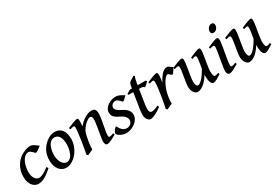

<svg xmlns="http://www.w3.org/2000/svg" viewBox="50 -1551 3565 2470"><g transform="rotate(-30 1832.5 -316.5)"><path d="M412.1 -399.4Q401.9 -391.1 389.4 -381.3Q377 -371.6 365 -363.3Q353 -355 342.3 -349.4Q331.5 -343.8 324.7 -343.8Q318.8 -343.8 310.8 -352.5Q302.7 -361.3 292.5 -371.8Q282.2 -382.3 269.8 -391.1Q257.3 -399.9 242.2 -399.9Q221.2 -399.9 203.9 -389.9Q186.5 -379.9 172.4 -363Q158.2 -346.2 147.5 -324Q136.7 -301.8 129.4 -277.3Q122.1 -252.9 118.4 -227.8Q114.7 -202.6 114.7 -179.7Q114.7 -147.9 121.3 -122.8Q127.9 -97.7 139.4 -80.1Q150.9 -62.5 167 -53Q183.1 -43.5 202.1 -43.5Q212.4 -43.5 226.6 -47.1Q240.7 -50.8 259 -59.3Q277.3 -67.9 299.3 -82Q321.3 -96.2 347.7 -117.7Q351.6 -112.3 357.4 -104.5Q363.3 -96.7 365.7 -92.8Q327.6 -58.1 296.9 -36.1Q266.1 -14.2 240.7 -1.7Q215.3 10.7 194.3 15.4Q173.3 20 154.3 20Q136.2 20 114.5 11.7Q92.8 3.4 73.7 -17.1Q54.7 -37.6 41.7 -71.8Q28.8 -106 28.8 -157.2Q28.8 -189.9 35.6 -224.4Q42.5 -258.8 57.9 -291.7Q73.2 -324.7 97.9 -354.7Q122.6 -384.8 158.7 -408.7Q172.4 -417.5 189.5 -426.3Q206.5 -435.1 225.1 -441.9Q243.7 -448.7 262.5 -452.9Q281.2 -457 298.3 -457Q319.8 -457 336.7 -449.2Q353.5 -441.4 367.2 -431.4Q380.9 -421.4 391.8 -411.9Q402.8 -402.3 412.1 -399.4Z M722.2 -242.2Q722.2 -316.9 696.3 -356.7Q670.4 -396.5 626.5 -396.5Q604.5 -396.5 587.2 -387.5Q569.8 -378.4 556.9 -363.5Q543.9 -348.6 534.9 -328.6Q525.9 -308.6 520 -286.6Q514.2 -264.6 511.7 -241.7Q509.3 -218.8 509.3 -198.2Q509.3 -165.5 517.1 -136.7Q524.9 -107.9 538.1 -86.2Q551.3 -64.5 569.1 -51.8Q586.9 -39.1 607.4 -39.1Q628.4 -39.1 645 -48.6Q661.6 -58.1 674.3 -74Q687 -89.8 696 -110.6Q705.1 -131.3 710.9 -153.8Q716.8 -176.3 719.5 -199.2Q722.2 -222.2 722.2 -242.2ZM806.6 -272.9Q806.6 -240.2 799.1 -206.8Q791.5 -173.3 776.9 -141.8Q762.2 -110.4 741 -81.8Q719.7 -53.2 692.4 -30.8Q679.7 -20.5 665 -11.2Q650.4 -2 635 5.1Q619.6 12.2 604.2 16.1Q588.9 20 574.2 20Q538.6 20 510.7 5.6Q482.9 -8.8 463.6 -33.9Q444.3 -59.1 434.3 -93.5Q424.3 -127.9 424.3 -168Q424.3 -203.1 430.4 -235.6Q436.5 -268.1 450.2 -298.6Q463.9 -329.1 486.3 -356.9Q508.8 -384.8 541 -410.2Q565.9 -429.7 597.4 -443.4Q628.9 -457 660.2 -457Q698.2 -457 726.1 -443.4Q753.9 -429.7 771.7 -405.3Q789.6 -380.9 798.1 -347.2Q806.6 -313.5 806.6 -272.9Z M1318.8 -41.5Q1296.9 -28.3 1276.1 -17.1Q1255.4 -5.9 1237.3 2.4Q1219.2 10.7 1204.6 15.4Q1189.9 20 1179.7 20Q1162.6 20 1152.6 4.6Q1142.6 -10.7 1142.6 -37.1Q1142.6 -45.9 1145.8 -68.1Q1148.9 -90.3 1153.6 -119.4Q1158.2 -148.4 1163.8 -181.2Q1169.4 -213.9 1174.1 -243.7Q1178.7 -273.4 1181.9 -297.4Q1185.1 -321.3 1185.1 -332Q1185.1 -366.2 1178.2 -379.9Q1171.4 -393.6 1151.9 -393.6Q1145.5 -393.6 1131.1 -387Q1116.7 -380.4 1098.6 -366.7Q1080.6 -353 1060.8 -332.3Q1041 -311.5 1024.4 -283.2Q1010.3 -259.8 1002 -227.1Q993.7 -194.3 985.4 -147Q981.4 -125 979 -107.4Q976.6 -89.8 975.3 -74.5Q974.1 -59.1 973.9 -45.7Q973.6 -32.2 974.1 -18.6Q967.8 -15.1 956.1 -9.8Q944.3 -4.4 931.9 1Q919.4 6.3 908 11.5Q896.5 16.6 890.6 20L873.5 3.9Q880.4 -28.8 887 -65.4Q893.6 -102.1 899.4 -138.9Q905.3 -175.8 910.4 -210.9Q915.5 -246.1 919.2 -275.9Q922.9 -305.7 925 -328.4Q927.2 -351.1 927.2 -362.3Q927.2 -373.5 926 -380.1Q924.8 -386.7 922.6 -389.9Q920.4 -393.1 917 -394Q913.6 -395 909.2 -395Q904.8 -395 896.2 -393.1Q887.7 -391.1 879.4 -388.7Q869.6 -385.7 858.4 -382.3L850.6 -406.2Q871.1 -415 894 -424.1Q917 -433.1 937.5 -440.4Q958 -447.8 973.6 -452.4Q989.3 -457 995.6 -457Q1002.4 -457 1006.3 -454.8Q1010.3 -452.6 1012.5 -446.8Q1014.6 -440.9 1015.4 -430.2Q1016.1 -419.4 1016.1 -401.9Q1016.1 -396.5 1015.6 -388.4Q1015.1 -380.4 1014.6 -371.1Q1014.2 -361.8 1013.2 -353Q1012.2 -344.2 1011.7 -338.4Q1038.1 -369.6 1064.9 -392.1Q1091.8 -414.6 1117.4 -429Q1143.1 -443.4 1167.2 -450.2Q1191.4 -457 1213.4 -457Q1228.5 -457 1240.5 -452.9Q1252.4 -448.7 1260.5 -439.2Q1268.6 -429.7 1272.7 -413.8Q1276.9 -397.9 1276.9 -374.5Q1276.9 -357.4 1273.7 -332.5Q1270.5 -307.6 1265.6 -279.3Q1260.7 -251 1255.1 -220.7Q1249.5 -190.4 1244.6 -163.1Q1239.7 -135.7 1236.6 -113.3Q1233.4 -90.8 1233.4 -77.1Q1233.4 -60.5 1237.8 -54.4Q1242.2 -48.3 1251 -48.3Q1262.2 -48.3 1275.6 -52.2Q1289.1 -56.2 1309.6 -64.5Z M1690.9 -412.1Q1681.6 -400.9 1671.9 -390.4Q1662.1 -379.9 1653.1 -371.8Q1644 -363.8 1636.7 -358.6Q1629.4 -353.5 1625.5 -353.5Q1618.7 -353.5 1610.8 -362.5Q1603 -371.6 1593 -382.3Q1583 -393.1 1570.1 -402.1Q1557.1 -411.1 1540.5 -411.1Q1526.9 -411.1 1514.6 -406.5Q1502.4 -401.9 1493.2 -393.6Q1483.9 -385.3 1478.3 -373.5Q1472.7 -361.8 1472.7 -347.7Q1472.7 -328.6 1490.2 -310.1Q1507.8 -291.5 1547.4 -272.9Q1567.4 -263.2 1587.2 -251.2Q1606.9 -239.3 1622.6 -223.4Q1638.2 -207.5 1647.9 -187.3Q1657.7 -167 1657.7 -141.1Q1657.7 -107.4 1639.4 -77.9Q1621.1 -48.3 1592.5 -26.6Q1564 -4.9 1529.5 7.6Q1495.1 20 1463.4 20Q1437.5 20 1413.8 12.9Q1390.1 5.9 1371.6 -4.6Q1353 -15.1 1342 -27.6Q1331.1 -40 1331.1 -50.3Q1331.1 -56.2 1337.4 -67.9Q1343.8 -79.6 1352.1 -91.6Q1360.4 -103.5 1369.1 -112.3Q1377.9 -121.1 1383.3 -121.1Q1386.7 -121.1 1391.1 -114.5Q1395.5 -107.9 1401.4 -97.9Q1407.2 -87.9 1415.5 -76.4Q1423.8 -64.9 1435.5 -54.9Q1447.3 -44.9 1463.1 -38.3Q1479 -31.7 1500 -31.7Q1516.6 -31.7 1531.2 -37.6Q1545.9 -43.5 1556.4 -53.7Q1566.9 -64 1573 -77.9Q1579.1 -91.8 1579.1 -107.9Q1579.1 -126 1571 -141.1Q1563 -156.2 1549.8 -168.7Q1536.6 -181.2 1519.3 -191.4Q1502 -201.7 1483.9 -210.4Q1458 -222.7 1440.7 -235.4Q1423.3 -248 1412.6 -261.2Q1401.9 -274.4 1397.5 -288.8Q1393.1 -303.2 1393.1 -318.8Q1393.1 -349.6 1409.2 -375Q1425.3 -400.4 1450.4 -418.7Q1475.6 -437 1506.3 -447Q1537.1 -457 1566.4 -457Q1591.8 -457 1609.9 -451.2Q1627.9 -445.3 1642.1 -437.5Q1656.2 -429.7 1667.7 -422.4Q1679.2 -415 1690.9 -412.1Z M1991.7 -63.5Q1966.8 -43.9 1941.7 -28.6Q1916.5 -13.2 1894.3 -2.4Q1872.1 8.3 1853.5 14.2Q1835 20 1823.2 20Q1810.1 20 1797.9 12.7Q1785.6 5.4 1776.1 -7.6Q1766.6 -20.5 1760.7 -38.6Q1754.9 -56.6 1754.9 -78.1Q1754.9 -87.4 1755.4 -96.7Q1755.9 -106 1756.6 -116Q1757.3 -126 1758.5 -137.2Q1759.8 -148.4 1761.7 -162.1L1798.3 -393.1H1730L1721.2 -409.7L1773.4 -441.9H1806.2L1809.1 -459Q1812 -479 1815.2 -491.7Q1818.4 -504.4 1822.5 -512.5Q1826.7 -520.5 1831.5 -525.6Q1836.4 -530.8 1842.8 -535.6L1906.7 -574.2L1920.4 -562Q1917 -557.6 1913.1 -546.4Q1909.7 -536.6 1905 -518.6Q1900.4 -500.5 1895.5 -470.2L1891.1 -441.9H2011.7L2022.5 -427.2Q2017.6 -420.4 2008.8 -411.9Q2000 -403.3 1990.5 -395Q1981 -386.7 1972.2 -380.1Q1963.4 -373.5 1959 -371.1Q1953.1 -384.8 1936.5 -388.9Q1919.9 -393.1 1885.3 -393.1H1883.3L1851.1 -185.1Q1849.6 -175.8 1848.4 -165.3Q1847.2 -154.8 1846.4 -145.3Q1845.7 -135.7 1845.5 -127.4Q1845.2 -119.1 1845.2 -114.3Q1845.2 -84 1855.7 -70.1Q1866.2 -56.2 1879.9 -56.2Q1897 -56.2 1920.9 -63.5Q1944.8 -70.8 1981.4 -87.4Z M2407.2 -415Q2401.4 -407.2 2393.3 -394Q2385.3 -380.9 2377.2 -368.2Q2369.1 -355.5 2361.8 -346.2Q2354.5 -336.9 2349.6 -336.9Q2340.3 -336.9 2333.3 -342.3Q2326.2 -347.7 2319.6 -354.2Q2313 -360.8 2306.9 -366.5Q2300.8 -372.1 2293.5 -372.1Q2280.8 -372.1 2264.4 -356.4Q2248 -340.8 2231.4 -314.7Q2214.8 -288.6 2200 -255.4Q2185.1 -222.2 2174.8 -187Q2169.4 -168.5 2165.3 -147.2Q2161.1 -126 2158 -103.8Q2154.8 -81.5 2153.3 -59.8Q2151.9 -38.1 2152.8 -18.6Q2146 -15.1 2134.5 -9.8Q2123 -4.4 2110.6 1Q2098.1 6.3 2086.9 11.5Q2075.7 16.6 2069.8 20L2052.2 3.9Q2059.6 -30.8 2066.4 -67.4Q2073.2 -104 2079.1 -139.6Q2085 -175.3 2090.1 -208.7Q2095.2 -242.2 2098.9 -271.2Q2102.5 -300.3 2104.5 -323.5Q2106.4 -346.7 2106.4 -361.3Q2106.4 -372.6 2104.7 -379.2Q2103 -385.7 2100.3 -388.9Q2097.7 -392.1 2094 -393.1Q2090.3 -394 2086.4 -394Q2081.5 -394 2073.5 -392.3Q2065.4 -390.6 2057.1 -388.2Q2047.9 -385.7 2037.1 -382.3L2029.8 -405.3Q2050.3 -414.6 2073 -423.8Q2095.7 -433.1 2116 -440.4Q2136.2 -447.8 2152.1 -452.4Q2168 -457 2174.8 -457Q2181.6 -457 2185.5 -454.8Q2189.5 -452.6 2191.7 -446.5Q2193.8 -440.4 2194.3 -429.9Q2194.8 -419.4 2194.8 -403.3Q2194.8 -397.9 2193.6 -386.5Q2192.4 -375 2190.7 -361.3Q2189 -347.7 2187 -334.2Q2185.1 -320.8 2183.6 -311.5Q2207 -356.4 2227.8 -384.8Q2248.5 -413.1 2267.1 -429.2Q2285.6 -445.3 2302.5 -451.2Q2319.3 -457 2335 -457Q2343.8 -457 2352.1 -452.1Q2360.4 -447.3 2368.9 -440.4Q2377.4 -433.6 2387 -426.5Q2396.5 -419.4 2407.2 -415Z M2876 -39.6Q2836.4 -13.2 2805.7 3.4Q2774.9 20 2754.4 20Q2744.6 20 2734.6 11.7Q2724.6 3.4 2717.3 -14.4Q2710 -32.2 2706.1 -60.8Q2702.1 -89.4 2704.1 -129.9Q2684.6 -97.2 2662.6 -69.8Q2640.6 -42.5 2616.9 -22.5Q2593.3 -2.4 2568.4 8.8Q2543.5 20 2518.6 20Q2507.3 20 2494.1 12.5Q2481 4.9 2469.2 -10.3Q2457.5 -25.4 2449.7 -47.9Q2441.9 -70.3 2441.9 -100.1Q2441.9 -114.7 2444.6 -136.5Q2447.3 -158.2 2451.2 -183.1Q2455.1 -208 2459.5 -234.6Q2463.9 -261.2 2467.8 -285.4Q2471.7 -309.6 2474.4 -329.3Q2477.1 -349.1 2477.1 -361.3Q2477.1 -372.6 2475.6 -379.2Q2474.1 -385.7 2471.4 -388.9Q2468.8 -392.1 2465.1 -393.1Q2461.4 -394 2457 -394Q2452.6 -394 2444.6 -392.3Q2436.5 -390.6 2428.2 -388.2Q2418.9 -385.7 2407.7 -382.3L2401.4 -405.3Q2421.9 -414.6 2444.6 -423.8Q2467.3 -433.1 2487.5 -440.4Q2507.8 -447.8 2523.7 -452.4Q2539.6 -457 2546.4 -457Q2560.5 -457 2565.4 -447.8Q2570.3 -438.5 2570.3 -416Q2570.3 -401.9 2567.4 -378.9Q2564.5 -356 2560.1 -328.9Q2555.7 -301.8 2550.8 -272.7Q2545.9 -243.7 2541.5 -216.6Q2537.1 -189.5 2534.2 -166.5Q2531.2 -143.6 2531.2 -129.4Q2531.2 -88.9 2540.8 -70.1Q2550.3 -51.3 2565.4 -51.3Q2574.7 -51.3 2589.8 -59.8Q2605 -68.4 2624 -87.6Q2643.1 -106.9 2665.8 -137.7Q2688.5 -168.5 2712.9 -212.9Q2715.8 -233.4 2719.5 -254.2Q2723.1 -274.9 2726.3 -294.4Q2729.5 -314 2731.7 -331.1Q2733.9 -348.1 2733.9 -361.3Q2733.9 -372.6 2732.7 -379.2Q2731.4 -385.7 2729 -388.9Q2726.6 -392.1 2723.4 -393.1Q2720.2 -394 2715.8 -394Q2711.4 -394 2704.1 -392.3Q2696.8 -390.6 2689.5 -388.2Q2680.7 -385.7 2671.4 -382.3L2663.6 -405.3Q2684.1 -414.6 2706.1 -423.8Q2728 -433.1 2747.6 -440.4Q2767.1 -447.8 2782.2 -452.4Q2797.4 -457 2804.7 -457Q2818.4 -457 2822.8 -447.8Q2827.1 -438.5 2827.1 -416Q2827.1 -401.9 2824.2 -379.6Q2821.3 -357.4 2817.1 -331.3Q2813 -305.2 2807.9 -276.9Q2802.7 -248.5 2798.6 -221.9Q2794.4 -195.3 2791.5 -172.1Q2788.6 -148.9 2788.6 -132.8Q2788.6 -88.4 2795.2 -68.4Q2801.8 -48.3 2814 -48.3Q2826.7 -48.3 2838.9 -51.5Q2851.1 -54.7 2868.7 -62Z M3132.3 -41.5Q3086.4 -14.2 3051.5 2.9Q3016.6 20 2993.2 20Q2976.6 20 2966.1 4.6Q2955.6 -10.7 2955.6 -37.1Q2955.6 -51.8 2959.2 -78.1Q2962.9 -104.5 2968 -136.5Q2973.1 -168.5 2979.5 -203.1Q2985.8 -237.8 2991 -269Q2996.1 -300.3 2999.8 -324.7Q3003.4 -349.1 3003.4 -361.3Q3003.4 -372.6 3002 -379.2Q3000.5 -385.7 2998 -388.9Q2995.6 -392.1 2991.7 -393.1Q2987.8 -394 2983.4 -394Q2979.5 -394 2971.7 -392.3Q2963.9 -390.6 2955.6 -388.2Q2946.3 -385.7 2935.5 -382.3L2928.2 -405.3Q2948.7 -414.6 2970.9 -423.8Q2993.2 -433.1 3012.9 -440.4Q3032.7 -447.8 3048.3 -452.4Q3064 -457 3071.3 -457Q3085 -457 3091.1 -447.8Q3097.2 -438.5 3097.2 -416Q3097.2 -401.9 3093.5 -375Q3089.8 -348.1 3084.5 -315.4Q3079.1 -282.7 3072.5 -246.6Q3065.9 -210.4 3060.5 -177.7Q3055.2 -145 3051.5 -118.2Q3047.9 -91.3 3047.9 -77.1Q3047.9 -62 3051 -55.2Q3054.2 -48.3 3062.5 -48.3Q3077.6 -48.3 3090.8 -52.2Q3104 -56.2 3124 -64.5ZM3144.5 -616.2Q3144.5 -602.5 3139.9 -588.6Q3135.3 -574.7 3126.5 -563.2Q3117.7 -551.8 3105 -544.7Q3092.3 -537.6 3076.2 -537.6Q3057.6 -537.6 3047.9 -547.6Q3038.1 -557.6 3038.1 -574.2Q3038.1 -587.4 3043 -601.3Q3047.9 -615.2 3056.6 -626.7Q3065.4 -638.2 3078.1 -645.8Q3090.8 -653.3 3106.9 -653.3Q3125.5 -653.3 3135 -643.1Q3144.5 -632.8 3144.5 -616.2Z M3644 -39.6Q3604.5 -13.2 3573.7 3.4Q3543 20 3522.5 20Q3512.7 20 3502.7 11.7Q3492.7 3.4 3485.4 -14.4Q3478 -32.2 3474.1 -60.8Q3470.2 -89.4 3472.2 -129.9Q3452.6 -97.2 3430.7 -69.8Q3408.7 -42.5 3385 -22.5Q3361.3 -2.4 3336.4 8.8Q3311.5 20 3286.6 20Q3275.4 20 3262.2 12.5Q3249 4.9 3237.3 -10.3Q3225.6 -25.4 3217.8 -47.9Q3210 -70.3 3210 -100.1Q3210 -114.7 3212.6 -136.5Q3215.3 -158.2 3219.2 -183.1Q3223.1 -208 3227.5 -234.6Q3231.9 -261.2 3235.8 -285.4Q3239.7 -309.6 3242.4 -329.3Q3245.1 -349.1 3245.1 -361.3Q3245.1 -372.6 3243.7 -379.2Q3242.2 -385.7 3239.5 -388.9Q3236.8 -392.1 3233.2 -393.1Q3229.5 -394 3225.1 -394Q3220.7 -394 3212.6 -392.3Q3204.6 -390.6 3196.3 -388.2Q3187 -385.7 3175.8 -382.3L3169.4 -405.3Q3189.9 -414.6 3212.6 -423.8Q3235.4 -433.1 3255.6 -440.4Q3275.9 -447.8 3291.7 -452.4Q3307.6 -457 3314.5 -457Q3328.6 -457 3333.5 -447.8Q3338.4 -438.5 3338.4 -416Q3338.4 -401.9 3335.4 -378.9Q3332.5 -356 3328.1 -328.9Q3323.7 -301.8 3318.8 -272.7Q3314 -243.7 3309.6 -216.6Q3305.2 -189.5 3302.2 -166.5Q3299.3 -143.6 3299.3 -129.4Q3299.3 -88.9 3308.8 -70.1Q3318.4 -51.3 3333.5 -51.3Q3342.8 -51.3 3357.9 -59.8Q3373 -68.4 3392.1 -87.6Q3411.1 -106.9 3433.8 -137.7Q3456.5 -168.5 3481 -212.9Q3483.9 -233.4 3487.5 -254.2Q3491.2 -274.9 3494.4 -294.4Q3497.6 -314 3499.8 -331.1Q3502 -348.1 3502 -361.3Q3502 -372.6 3500.7 -379.2Q3499.5 -385.7 3497.1 -388.9Q3494.6 -392.1 3491.5 -393.1Q3488.3 -394 3483.9 -394Q3479.5 -394 3472.2 -392.3Q3464.8 -390.6 3457.5 -388.2Q3448.7 -385.7 3439.5 -382.3L3431.6 -405.3Q3452.1 -414.6 3474.1 -423.8Q3496.1 -433.1 3515.6 -440.4Q3535.2 -447.8 3550.3 -452.4Q3565.4 -457 3572.8 -457Q3586.4 -457 3590.8 -447.8Q3595.2 -438.5 3595.2 -416Q3595.2 -401.9 3592.3 -379.6Q3589.4 -357.4 3585.2 -331.3Q3581.1 -305.2 3575.9 -276.9Q3570.8 -248.5 3566.7 -221.9Q3562.5 -195.3 3559.6 -172.1Q3556.6 -148.9 3556.6 -132.8Q3556.6 -88.4 3563.2 -68.4Q3569.8 -48.3 3582 -48.3Q3594.7 -48.3 3606.9 -51.5Q3619.1 -54.7 3636.7 -62Z"/></g></svg>

Font: Gentium Book Basic
Style: Italic
Weight: 400
Italic angle: -8°
Designer: J. Victor Gaultney and Annie Olsen
Foundry: SIL International
Version: Version 1.102; 2013; Maintenance release